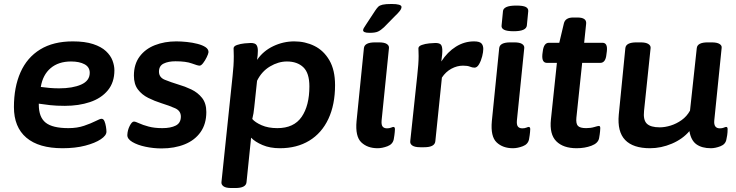

<svg xmlns="http://www.w3.org/2000/svg" viewBox="-20 -738 3699 965"><path d="M294 7Q175 7 112.5 -46Q50 -99 50 -200Q50 -300 83 -374.5Q116 -449 182 -489.5Q248 -530 346 -530Q407 -530 448 -516.5Q489 -503 512.5 -481Q536 -459 545.5 -433.5Q555 -408 555 -385Q555 -324 522 -284Q489 -244 432.5 -225Q376 -206 306 -206Q264 -206 232 -209.5Q200 -213 175 -217V-212Q175 -149 209.5 -121.5Q244 -94 324 -94Q368 -94 403 -106Q438 -118 460.5 -129.5Q483 -141 490 -141Q500 -141 505 -129Q510 -117 512.5 -101.5Q515 -86 515 -76Q515 -57 486.5 -38Q458 -19 408.5 -6Q359 7 294 7ZM277 -294Q345 -294 388 -313Q431 -332 431 -372Q431 -401 405 -415Q379 -429 337 -429Q274 -429 234.5 -395.5Q195 -362 185 -301Q205 -298 229.5 -296Q254 -294 277 -294Z M792 8Q751 8 711 -0.5Q671 -9 645 -24.5Q619 -40 620 -60Q621 -84 632 -105.5Q643 -127 653 -127Q661 -127 679 -118.5Q697 -110 726.5 -102Q756 -94 796 -94Q838 -94 863.5 -107Q889 -120 889 -152Q889 -181 860 -194Q831 -207 792 -219Q757 -230 725 -246Q693 -262 673 -288.5Q653 -315 653 -358Q653 -415 681.5 -453.5Q710 -492 758.5 -511Q807 -530 866 -530Q891 -530 919.5 -527Q948 -524 973 -517.5Q998 -511 1013 -501Q1028 -491 1028 -476Q1027 -467 1019 -450.5Q1011 -434 1001 -421Q991 -408 983 -408Q974 -408 944.5 -419Q915 -430 862 -430Q826 -430 802.5 -418.5Q779 -407 779 -378Q779 -349 808.5 -337Q838 -325 877 -313Q909 -304 941.5 -288.5Q974 -273 995.5 -246Q1017 -219 1017 -175Q1017 -115 988 -74Q959 -33 908 -12.5Q857 8 792 8Z M1143 207Q1115 207 1103.5 198.5Q1092 190 1093 178L1149 -357Q1152 -384 1153.5 -407.5Q1155 -431 1155 -456Q1155 -467 1154.5 -476Q1154 -485 1154 -495Q1154 -506 1171.5 -512Q1189 -518 1209.5 -520Q1230 -522 1240 -522Q1262 -522 1269 -512Q1276 -502 1276 -483Q1276 -462 1272 -437Q1303 -482 1353.5 -506Q1404 -530 1459 -530Q1514 -530 1560.5 -507Q1607 -484 1635.5 -435Q1664 -386 1664 -310Q1664 -212 1630.5 -140.5Q1597 -69 1534.5 -31Q1472 7 1387 7Q1337 7 1299.5 -9Q1262 -25 1242 -46L1219 178Q1216 207 1163 207ZM1374 -94Q1457 -94 1496 -150.5Q1535 -207 1535 -304Q1535 -371 1504.5 -400Q1474 -429 1422 -429Q1379 -429 1337 -404Q1295 -379 1272 -332L1258 -200Q1255 -167 1248 -140Q1262 -123 1295 -108.5Q1328 -94 1374 -94Z M1878 7Q1827 7 1796 -22.5Q1765 -52 1772 -129L1809 -496Q1812 -525 1865 -525H1885Q1912 -525 1924 -517Q1936 -509 1935 -497L1898 -133Q1896 -111 1903 -102Q1910 -93 1925 -93Q1937 -93 1945.5 -96.5Q1954 -100 1957 -100Q1965 -100 1965 -89Q1965 -86 1964 -73.5Q1963 -61 1959 -38Q1954 -13 1927.5 -3Q1901 7 1878 7ZM1838 -573Q1820 -573 1812.5 -576.5Q1805 -580 1805 -586Q1805 -592 1809.5 -598.5Q1814 -605 1820 -615L1866 -685Q1874 -697 1881 -704Q1888 -711 1903 -714.5Q1918 -718 1948 -718Q1998 -718 1998 -703Q1998 -694 1989 -682.5Q1980 -671 1965 -657L1910 -601Q1894 -586 1880 -579.5Q1866 -573 1838 -573Z M2092 2Q2065 2 2052.5 -6.5Q2040 -15 2042 -29L2077 -357Q2084 -419 2084 -456Q2084 -470 2083.5 -478Q2083 -486 2083 -495Q2083 -506 2100 -512Q2117 -518 2137.5 -520Q2158 -522 2168 -522Q2186 -522 2194 -515.5Q2202 -509 2203 -489Q2204 -469 2198 -429Q2229 -477 2271.5 -503.5Q2314 -530 2362 -530Q2390 -530 2399.5 -520Q2409 -510 2409 -492Q2409 -477 2403.5 -455Q2398 -433 2388 -415.5Q2378 -398 2365 -398Q2354 -398 2342 -403Q2330 -408 2307 -408Q2277 -408 2248.5 -392.5Q2220 -377 2201 -348L2168 -28Q2165 2 2112 2Z M2558 7Q2507 7 2476 -22.5Q2445 -52 2452 -129L2489 -496Q2492 -525 2545 -525H2565Q2592 -525 2604 -517Q2616 -509 2615 -497L2578 -133Q2576 -111 2583 -102Q2590 -93 2605 -93Q2617 -93 2625.5 -96.5Q2634 -100 2637 -100Q2645 -100 2645 -89Q2645 -86 2644 -73.5Q2643 -61 2639 -38Q2634 -13 2607.5 -3Q2581 7 2558 7ZM2562 -581Q2528 -581 2513.5 -588.5Q2499 -596 2501 -610L2508 -682Q2509 -695 2525 -702.5Q2541 -710 2575 -710Q2609 -710 2622.5 -703Q2636 -696 2635 -682L2628 -610Q2625 -581 2562 -581Z M2878 7Q2811 7 2776 -28Q2741 -63 2749 -138L2779 -422H2729Q2702 -422 2706 -465L2708 -480Q2713 -523 2739 -523H2791L2814 -620Q2821 -650 2861 -650H2882Q2929 -650 2926 -619L2916 -523H3008Q3035 -523 3030 -480L3028 -465Q3024 -422 2997 -422H2906L2877 -147Q2874 -117 2884.5 -105.5Q2895 -94 2926 -94Q2949 -94 2967 -99.5Q2985 -105 2990 -105Q2997 -105 2997 -94Q2997 -91 2996 -78Q2995 -65 2991 -43Q2986 -18 2952.5 -5.5Q2919 7 2878 7Z M3247 7Q3162 7 3122 -34.5Q3082 -76 3090 -162L3123 -496Q3126 -525 3179 -525H3200Q3226 -525 3238.5 -517Q3251 -509 3250 -497L3217 -181Q3212 -135 3231 -116.5Q3250 -98 3296 -98Q3322 -98 3351 -107Q3380 -116 3406 -134.5Q3432 -153 3448 -182L3482 -496Q3485 -525 3537 -525H3557Q3584 -525 3596.5 -517Q3609 -509 3607 -497L3570 -133Q3566 -93 3598 -93Q3610 -93 3618 -96.5Q3626 -100 3630 -100Q3637 -100 3637 -89Q3637 -86 3636.5 -73.5Q3636 -61 3631 -38Q3627 -13 3601 -3Q3575 7 3553 7Q3508 7 3480.5 -12.5Q3453 -32 3445 -79Q3411 -39 3357 -16Q3303 7 3247 7Z"/></svg>

Font: Asap Semi Expanded Semi Expanded SemiBold
Style: Italic
Weight: 600
Width: 6
Italic angle: -6°
Designer: Pablo Cosgaya
Foundry: Omnibus-Type
Version: Version 3.001; ttfautohint (v1.8.4.7-5d5b)